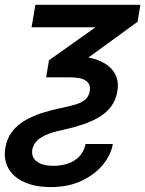

<svg xmlns="http://www.w3.org/2000/svg" viewBox="-35 -549 595 786"><path d="M109.9 -529.3H539.6L528.3 -460L215.8 -232.4H153.8L165.5 -302.2L356 -437.5H94.2ZM97.2 63.5Q92.3 94.7 116 112.3Q139.6 129.9 183.6 129.9Q211.9 129.9 239.3 121.8Q266.6 113.8 287.1 94.2Q307.6 74.7 315.4 40.5H426.8Q419.4 84.5 386.7 124.8Q354 165 299.8 190.9Q245.6 216.8 172.4 216.8Q108.9 216.8 64.2 196.5Q19.5 176.3 -0.7 139.9Q-21 103.5 -13.2 56.2Q-6.8 18.1 13.7 -9Q34.2 -36.1 65.4 -54.7Q96.7 -73.2 134.5 -85.7Q172.4 -98.1 213.4 -106.4Q249 -113.8 274.4 -121.3Q299.8 -128.9 314.5 -141.8Q329.1 -154.8 332.5 -177.2Q336.9 -203.6 317.6 -218Q298.3 -232.4 249.5 -232.4H202.6L222.2 -318.8H264.2Q327.1 -318.8 370.4 -301Q413.6 -283.2 433.3 -251Q453.1 -218.8 445.3 -174.8Q439.5 -139.6 420.4 -113.8Q401.4 -87.9 371.3 -69.8Q341.3 -51.8 303.2 -39.1Q265.1 -26.4 221.7 -17.1Q176.8 -7.8 150.4 4.6Q124 17.1 112.1 32Q100.1 46.9 97.2 63.5Z"/></svg>

Font: Inter 24pt Medium
Style: Italic
Weight: 500
Italic angle: -9.3988°
Designer: Rasmus Andersson
Foundry: rsms
Version: Version 4.001;git-66647c0bb